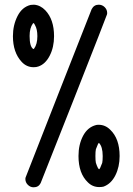

<svg xmlns="http://www.w3.org/2000/svg" viewBox="-20 -714 565 817"><path d="M35 -560Q35 -607 54.5 -645.5Q74 -684 110 -693Q111 -693 116.5 -693.5Q122 -694 125 -694Q152 -692 173 -670Q210 -631 210 -560Q210 -513 191.5 -477Q173 -441 143 -431Q135 -428 123 -428Q93 -428 72 -451Q35 -491 35 -560ZM129 -607Q125 -615 124 -615Q122 -617 120 -614Q106 -595 106 -561Q106 -516 121 -506Q123 -504 125 -507Q139 -526 139 -560Q139 -590 129 -607ZM123 83Q109 83 98.5 72.5Q88 62 88 48Q88 43 89 41Q90 37 229 -316.5Q368 -670 370 -675Q380 -694 400 -694Q415 -694 425.5 -683.5Q436 -673 436 -659Q436 -654 435 -652Q434 -647 295 -294Q156 59 153 65Q144 83 123 83ZM314 -50Q314 -99 333.5 -136Q353 -173 389 -182Q392 -183 400 -183Q428 -183 449 -162Q489 -124 489 -50Q489 -4 471 32Q453 68 421 80Q414 82 402 82Q374 82 354 62Q314 24 314 -50ZM417 -50Q417 -90 401 -106Q398 -106 388 -79Q386 -70 386 -50Q386 -30 388 -21Q397 6 402 6Q405 6 415 -21Q417 -30 417 -50Z"/></svg>

Font: KaTeX_Typewriter
Style: Regular
Weight: 400
Version: Version 1.1; ttfautohint (v1.3)